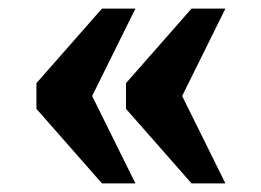

<svg xmlns="http://www.w3.org/2000/svg" viewBox="-20 -494 610 448"><path d="M427 -66 274 -240V-300L427 -474H506L405 -270L506 -66ZM218 -66 65 -240V-300L218 -474H296L195 -270L296 -66Z"/></svg>

Font: Noto Serif Devanagari ExtraBold
Style: Regular
Weight: 800
Designer: Universal Thirst, Indian Type Foundry and the Monotype Design Team
Foundry: Monotype Imaging Inc.
Version: Version 2.004; ttfautohint (v1.8.4.7-5d5b)